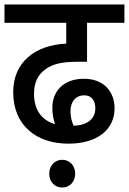

<svg xmlns="http://www.w3.org/2000/svg" viewBox="-20 -642 576 858"><path d="M286 0C415 0 492 -63 492 -158C492 -227 449 -290 355 -290C260 -290 214 -230 214 -162C214 -134 218 -110 226 -87C165 -105 132 -152 132 -223C132 -274 150 -309 184 -333C213 -354 251 -366 326 -366H369V-540H536V-622H0V-540H276V-447C140 -441 39 -367 39 -230C39 -84 140 0 286 0ZM295 -146C295 -187 318 -216 357 -216C387 -216 406 -195 406 -158C406 -110 369 -82 309 -80C300 -100 295 -121 295 -146ZM200 134C200 170 224 196 258 196C292 196 316 170 316 134C316 99 292 72 258 72C224 72 200 99 200 134Z"/></svg>

Font: Noto Sans SemiCondensed Medium
Style: Regular
Weight: 500
Width: 4
Designer: Monotype Design Team
Foundry: Monotype Imaging Inc.
Version: Version 2.013